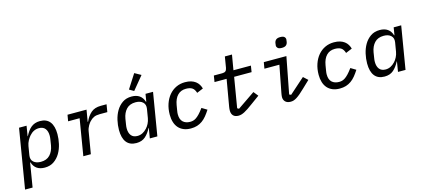

<svg xmlns="http://www.w3.org/2000/svg" viewBox="-70 -1413 4940 2242"><g transform="rotate(-15 2400.0 -292.0)"><path d="M133 -516H224L204 -394H207Q222 -424 239.5 -448.5Q257 -473 278.5 -491Q300 -509 327 -518.5Q354 -528 388 -528Q467 -528 507 -477Q547 -426 547 -328Q547 -271 533.5 -211Q520 -151 491 -101.5Q462 -52 416 -20Q370 12 305 12Q189 12 157 -91H153L105 200H14ZM277 -65Q348 -65 388 -107.5Q428 -150 440 -220L451 -289Q455 -312 455 -334Q455 -388 430 -419.5Q405 -451 354 -451Q289 -451 240 -395Q222 -374 206 -345Q190 -316 184 -281L166 -173Q158 -122 189.5 -93.5Q221 -65 277 -65Z M772 0 845 -440H706L719 -516H949L925 -375H930Q958 -439 1002.5 -477.5Q1047 -516 1121 -516H1191L1176 -425H1086Q1042 -425 1014 -412.5Q986 -400 962 -374Q956 -368 948 -357.5Q940 -347 932 -333Q924 -319 917 -301.5Q910 -284 907 -263L863 0Z M1576 0 1596 -122H1593Q1563 -62 1521 -25Q1479 12 1412 12Q1333 12 1293 -39Q1253 -90 1253 -188Q1253 -245 1266.5 -305Q1280 -365 1309 -414.5Q1338 -464 1384 -496Q1430 -528 1495 -528Q1611 -528 1643 -425H1647L1662 -516H1753L1667 0ZM1446 -65Q1509 -65 1560 -121Q1579 -141 1594 -170.5Q1609 -200 1615 -235L1633 -343Q1641 -394 1610 -422.5Q1579 -451 1523 -451Q1452 -451 1412 -408.5Q1372 -366 1360 -296L1349 -227Q1345 -204 1345 -182Q1345 -128 1370 -96.5Q1395 -65 1446 -65ZM1543 -582 1488 -614 1597 -784 1674 -741Z M2071 12Q2022 12 1984.5 -3.5Q1947 -19 1922 -47.5Q1897 -76 1884.5 -116.5Q1872 -157 1872 -206Q1872 -278 1892.5 -337.5Q1913 -397 1949 -439.5Q1985 -482 2034 -505Q2083 -528 2141 -528Q2183 -528 2214 -518.5Q2245 -509 2267.5 -492Q2290 -475 2304 -452Q2318 -429 2325 -403L2248 -371Q2234 -416 2207 -433.5Q2180 -451 2132 -451Q2070 -451 2031 -411Q1992 -371 1979 -295L1969 -235Q1966 -218 1965 -207.5Q1964 -197 1964 -187Q1964 -125 1996 -95Q2028 -65 2083 -65Q2100 -65 2117 -69Q2134 -73 2153.5 -85.5Q2173 -98 2196.5 -122.5Q2220 -147 2250 -188L2313 -150Q2288 -111 2263 -80.5Q2238 -50 2209 -29.5Q2180 -9 2146.5 1.5Q2113 12 2071 12Z M2646 12Q2605 12 2583.5 -10Q2562 -32 2562 -72Q2562 -80 2563 -92.5Q2564 -105 2566 -116L2622 -440H2476L2488 -516H2589Q2616 -516 2629.5 -527Q2643 -538 2648 -565L2670 -698H2756L2725 -516H2936L2924 -440H2713L2652 -76L2672 -65L2884 -210L2929 -154L2826 -79Q2792 -54 2766 -36.5Q2740 -19 2719.5 -8.5Q2699 2 2681.5 7Q2664 12 2646 12Z M3340 -622Q3305 -622 3291 -635Q3277 -648 3277 -666Q3277 -679 3281 -698Q3286 -723 3302.5 -736Q3319 -749 3352 -749Q3387 -749 3401 -736Q3415 -723 3415 -705Q3415 -692 3411 -673Q3406 -648 3389.5 -635Q3373 -622 3340 -622ZM3277 12Q3235 12 3213 -10Q3191 -32 3191 -67Q3191 -78 3193 -89.5Q3195 -101 3197 -114L3260 -440H3079L3092 -516H3365L3280 -74L3302 -65L3488 -230L3541 -181L3456 -100Q3423 -68 3397.5 -46.5Q3372 -25 3351.5 -12Q3331 1 3313.5 6.5Q3296 12 3277 12Z M3871 12Q3822 12 3784.5 -3.5Q3747 -19 3722 -47.5Q3697 -76 3684.5 -116.5Q3672 -157 3672 -206Q3672 -278 3692.5 -337.5Q3713 -397 3749 -439.5Q3785 -482 3834 -505Q3883 -528 3941 -528Q3983 -528 4014 -518.5Q4045 -509 4067.5 -492Q4090 -475 4104 -452Q4118 -429 4125 -403L4048 -371Q4034 -416 4007 -433.5Q3980 -451 3932 -451Q3870 -451 3831 -411Q3792 -371 3779 -295L3769 -235Q3766 -218 3765 -207.5Q3764 -197 3764 -187Q3764 -125 3796 -95Q3828 -65 3883 -65Q3900 -65 3917 -69Q3934 -73 3953.5 -85.5Q3973 -98 3996.5 -122.5Q4020 -147 4050 -188L4113 -150Q4088 -111 4063 -80.5Q4038 -50 4009 -29.5Q3980 -9 3946.5 1.5Q3913 12 3871 12Z M4576 0 4596 -122H4593Q4563 -62 4521 -25Q4479 12 4412 12Q4333 12 4293 -39Q4253 -90 4253 -188Q4253 -245 4266.5 -305Q4280 -365 4309 -414.5Q4338 -464 4384 -496Q4430 -528 4495 -528Q4611 -528 4643 -425H4647L4662 -516H4753L4667 0ZM4446 -65Q4509 -65 4560 -121Q4579 -141 4594 -170.5Q4609 -200 4615 -235L4633 -343Q4641 -394 4610 -422.5Q4579 -451 4523 -451Q4452 -451 4412 -408.5Q4372 -366 4360 -296L4349 -227Q4345 -204 4345 -182Q4345 -128 4370 -96.5Q4395 -65 4446 -65Z"/></g></svg>

Font: IBM Plex Mono Text
Style: Italic
Weight: 450
Italic angle: -9°
Monospace: yes
Designer: Mike Abbink, Paul van der Laan, Pieter van Rosmalen
Foundry: Bold Monday
Version: Version 2.1